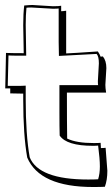

<svg xmlns="http://www.w3.org/2000/svg" viewBox="-20 -718 450 769"><path d="M383 -491 392 -492Q406 -475 406 -445L402 -378Q402 -366 405 -347H248Q248 -222 249 -163Q286 -145 356 -145Q375 -145 383 -146L384 -129V-125Q396 -125 403 -126L410 -34Q410 3 400 30Q387 31 353 31Q139 31 89 -87Q73 -177 73 -319V-343L21 -344V-364H1L4 -506Q31 -505 75 -505L73 -617Q73 -663 77 -696Q99 -698 110 -698L192 -693Q217 -693 225 -695V-673Q231 -673 245 -675V-504Q271 -505 372 -512Q380 -500 383 -491ZM216 -494 215 -550V-684Q208 -683 192 -683L105 -688Q93 -688 86 -687Q83 -658 83 -618L85 -495H51Q27 -495 14 -496L11 -374H49Q72 -374 83 -375V-319Q83 -178 99 -88Q135 1 333 1Q360 1 373 0Q380 -22 380 -51.5Q380 -81 373 -135Q366 -134 352 -134Q247 -134 219 -175Q218 -206 218 -271V-377H373Q372 -380 372 -393L376 -464Q376 -492 367 -502Q242 -495 216 -494Z"/></svg>

Font: Londrina Shadow
Style: Regular
Weight: 400
Designer: Marcelo Magalhaes
Foundry: Marcelo Magalhaes
Version: Version 1.001 2011